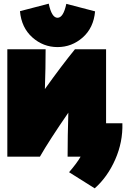

<svg xmlns="http://www.w3.org/2000/svg" viewBox="-20 -825 688 1048"><path d="M349 30Q349 -80 353 -210Q247 -56 198 30H20V-556H229Q229 -457 225 -339Q318 -469 389 -556H559V-152H648Q651 -50 609 45.5Q567 141 497 203L357 115Q401 64 420 30ZM89 -764 246 -805Q262 -728 294 -728Q326 -728 342 -804L499 -763Q491 -673 431.5 -620.5Q372 -568 294 -568Q216 -568 156.5 -621Q97 -674 89 -764Z"/></svg>

Font: Repo
Style: ExtraBlack
Weight: 1000
Designer: Stefan Peev
Foundry: Context Ltd
Version: Version 001.000